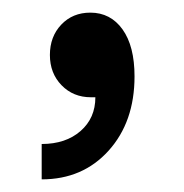

<svg xmlns="http://www.w3.org/2000/svg" viewBox="-20 -145 291 304"><path d="M131 9H124Q96 9 77.5 -10Q59 -29 59 -58Q59 -87 77 -106Q95 -125 123 -125Q155 -125 174 -98.5Q193 -72 193 -24Q193 48 152 93.5Q111 139 46 139V83Q84 83 107.5 62.5Q131 42 131 9Z"/></svg>

Font: MedMera Sans Display
Style: Regular
Weight: 500
Designer: Kasper Nordkvist
Foundry: UNCUT.wtf
Version: Version 1.300